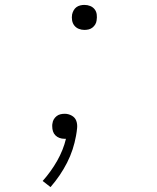

<svg xmlns="http://www.w3.org/2000/svg" viewBox="-20 -558 640 783"><path d="M324 -436Q312 -436 301 -440.5Q290 -445 283 -454Q276 -463 274 -475Q272 -487 274 -499Q276 -508 280.5 -516Q285 -524 292 -529Q299 -534 307.5 -536Q316 -538 324 -538Q337 -538 348 -533.5Q359 -529 366 -520Q373 -511 374.5 -499Q376 -487 374 -475Q373 -466 368.5 -458.5Q364 -451 357 -445.5Q350 -440 341.5 -438Q333 -436 324 -436ZM186 205 154 180Q188 142 213 98Q238 54 249 8Q247 8 245.5 8Q244 8 243 8Q232 8 222.5 4.5Q213 1 206 -6Q199 -13 196 -22.5Q193 -32 193 -43Q193 -46 193 -49Q193 -52 194 -55Q195 -64 199.5 -71.5Q204 -79 211 -84.5Q218 -90 226.5 -92Q235 -94 244 -94Q259 -94 272.5 -86.5Q286 -79 291 -65.5Q296 -52 294.5 -36Q293 -20 290 -4Q285 24 276 51.5Q267 79 253.5 105.5Q240 132 223 157Q206 182 186 205Z"/></svg>

Font: Iosevka Curly Slab XLtExObl
Style: Regular
Weight: 200
Width: 7
Italic angle: -9°
Monospace: yes
Designer: Belleve Invis
Foundry: Belleve Invis
Version: Version 11.0.0; ttfautohint (v1.8.3)